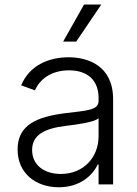

<svg xmlns="http://www.w3.org/2000/svg" viewBox="-20 -802 596 835"><path d="M235.8 12.4C326.7 12.4 382.1 -38 404.8 -86.3H408.7V0H471.9V-370.4C471.9 -516.7 361.9 -552.9 278.4 -552.9C195 -552.9 109 -519.9 72.1 -430.8L132.1 -409.1C152 -456 201.3 -496.1 280.2 -496.1C362.9 -496.1 408.7 -450.6 408.7 -376.1V-363.3C408.7 -322.1 357.6 -321.4 266 -310C142.8 -294.7 56.5 -260.3 56.5 -152.3C56.5 -47.2 136.7 12.4 235.8 12.4ZM244.3 -45.5C172.9 -45.5 119.7 -83.5 119.7 -149.5C119.7 -215.6 173.7 -243.3 266 -254.6C310.7 -259.9 390.3 -269.9 408.7 -288V-209.2C408.7 -119.7 345.2 -45.5 244.3 -45.5ZM254.6 -621.1H311.4L420.5 -782.3H345.5Z"/></svg>

Font: Karasuma Gothic
Style: Light
Weight: 300
Designer: Rasmus Andersson / Ryoko Nishizuka
Foundry: rsms
Version: Version 1.00